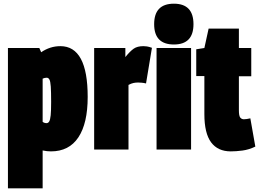

<svg xmlns="http://www.w3.org/2000/svg" viewBox="-20 -810 1403 1040"><path d="M23 210V-550H193L203 -527Q251 -560 307 -560Q455 -560 455 -285Q455 -142 404.5 -66Q354 10 256 10Q235 10 211 5V210ZM232 -143Q241 -143 246.5 -152Q252 -161 254.5 -185.5Q257 -210 257 -258Q257 -313 255 -341.5Q253 -370 247.5 -379.5Q242 -389 233 -389Q222 -389 211 -384V-150Q220 -143 232 -143Z M659 -550V-501Q685 -533 704.5 -546.5Q724 -560 757 -560Q765 -560 776 -558.5Q787 -557 803 -551L771 -358Q759 -361 747 -362Q735 -363 728 -363Q715 -363 703 -360.5Q691 -358 676 -350V0H490V-550Z M922 -569Q815 -569 815 -679Q815 -790 922 -790Q1028 -790 1028 -679Q1028 -569 922 -569ZM828 0V-550H1015V0Z M1230 10Q1160 10 1123.5 -39Q1087 -88 1087 -192V-398H1043V-543L1087 -550L1110 -655H1274V-550H1341V-397H1274V-213Q1274 -182 1281.5 -173Q1289 -164 1301 -164Q1315 -164 1336 -169L1363 -16Q1328 1 1293 5.5Q1258 10 1230 10Z"/></svg>

Font: Georama Condensed Black
Style: Regular
Weight: 900
Width: 3
Designer: Jean-Baptiste Levee
Foundry: Production Type
Version: Version 1.000